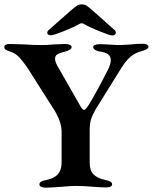

<svg xmlns="http://www.w3.org/2000/svg" viewBox="-20 -856 702 882"><path d="M161 -9Q161 -24 192 -29Q229 -36 246 -56Q263 -76 263 -109V-251Q263 -292 234 -343L109 -540Q90 -569 70.5 -590.5Q51 -612 27 -619Q13 -623 6.5 -627.5Q0 -632 0 -640Q0 -647 6.5 -650.5Q13 -654 24 -654Q47 -654 93 -652Q131 -649 171 -649Q200 -649 227 -652Q263 -654 281 -654Q292 -654 300.5 -650Q309 -646 309 -640Q309 -627 279 -619Q254 -613 243.5 -606.5Q233 -600 233 -586Q233 -571 245 -551L345 -376Q358 -351 366 -351Q370 -351 376 -358Q382 -365 389 -376Q428 -441 476 -536Q489 -562 489 -580Q489 -613 440 -619Q429 -620 418.5 -626Q408 -632 408 -640Q408 -646 416.5 -649.5Q425 -653 437 -653Q456 -653 486 -651Q514 -649 530 -649Q543 -649 559.5 -650.5Q576 -652 584 -652Q610 -655 633 -655Q662 -655 662 -641Q662 -634 652 -629Q642 -624 624 -619Q597 -611 577 -593Q557 -575 537 -543L512 -503L419 -353Q404 -327 398 -307Q392 -287 392 -258V-110Q392 -74 408.5 -56Q425 -38 464 -29Q480 -26 487.5 -21.5Q495 -17 495 -9Q495 -2 487.5 1.5Q480 5 468 5Q442 5 394 1Q382 0 365.5 -1Q349 -2 329 -2Q307 -2 263 2Q215 6 189 6Q176 6 168.5 2Q161 -2 161 -9ZM197 -705Q197 -713 206 -720L308 -810Q327 -826 335 -831Q343 -836 355 -836Q368 -836 376 -831Q384 -826 403 -810L504 -720Q512 -715 512 -705Q512 -700 507.5 -696.5Q503 -693 496 -693Q485 -693 438 -712Q391 -731 367 -745Q362 -749 355 -749Q348 -749 343 -745Q321 -732 273.5 -713Q226 -694 215 -694Q207 -694 202 -697Q197 -700 197 -705Z"/></svg>

Font: EB Garamond SemiBold
Style: Regular
Weight: 600
Designer: Georg Duffner and Octavio Pardo
Foundry: Georg Duffner
Version: Version 1.000